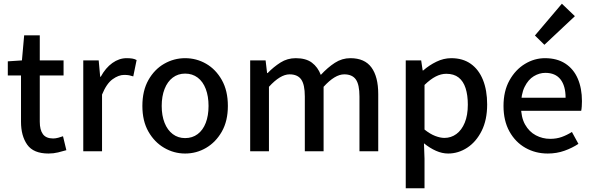

<svg xmlns="http://www.w3.org/2000/svg" viewBox="-20 -814 3188 1033"><path d="M241 12Q160 12 126.5 -35.5Q93 -83 93 -159V-408H22V-484L98 -489L110 -624H194V-489H322V-408H194V-159Q194 -115 211 -92Q228 -69 266 -69Q279 -69 293.5 -73Q308 -77 319 -81L337 -6Q317 0 292.5 6Q268 12 241 12Z M428 0V-489H511L519 -401H522Q548 -449 584.5 -475Q621 -501 661 -501Q679 -501 691.5 -499Q704 -497 715 -491L697 -403Q685 -407 674.5 -409Q664 -411 648 -411Q618 -411 585.5 -387.5Q553 -364 529 -305V0Z M976 12Q916 12 863.5 -18.5Q811 -49 778.5 -106Q746 -163 746 -244Q746 -326 778.5 -383.5Q811 -441 863.5 -471Q916 -501 976 -501Q1037 -501 1089 -471Q1141 -441 1173.5 -383.5Q1206 -326 1206 -244Q1206 -163 1173.5 -106Q1141 -49 1089 -18.5Q1037 12 976 12ZM976 -71Q1015 -71 1043.5 -92.5Q1072 -114 1087 -153Q1102 -192 1102 -244Q1102 -296 1087 -335.5Q1072 -375 1043.5 -396.5Q1015 -418 976 -418Q938 -418 909.5 -396.5Q881 -375 865.5 -335.5Q850 -296 850 -244Q850 -192 865.5 -153Q881 -114 909.5 -92.5Q938 -71 976 -71Z M1326 0V-489H1409L1417 -421H1420Q1452 -454 1489 -477.5Q1526 -501 1571 -501Q1626 -501 1658 -477Q1690 -453 1706 -411Q1743 -451 1781.5 -476Q1820 -501 1865 -501Q1942 -501 1978.5 -451Q2015 -401 2015 -308V0H1914V-295Q1914 -359 1894.5 -386.5Q1875 -414 1832 -414Q1807 -414 1779.5 -397.5Q1752 -381 1721 -347V0H1620V-295Q1620 -359 1600.5 -386.5Q1581 -414 1538 -414Q1488 -414 1427 -347V0Z M2163 199V-489H2246L2254 -435H2257Q2289 -463 2328 -482Q2367 -501 2408 -501Q2470 -501 2513 -470.5Q2556 -440 2578.5 -384Q2601 -328 2601 -252Q2601 -169 2571.5 -110Q2542 -51 2494 -19.5Q2446 12 2391 12Q2359 12 2326 -2.5Q2293 -17 2261 -43L2264 40V199ZM2371 -72Q2407 -72 2435.5 -93Q2464 -114 2480.5 -154Q2497 -194 2497 -251Q2497 -302 2485 -339.5Q2473 -377 2447.5 -397Q2422 -417 2381 -417Q2353 -417 2324.5 -402.5Q2296 -388 2264 -357V-117Q2294 -93 2321.5 -82.5Q2349 -72 2371 -72Z M2927 12Q2861 12 2807 -18.5Q2753 -49 2721 -106.5Q2689 -164 2689 -244Q2689 -324 2721 -381.5Q2753 -439 2804 -470Q2855 -501 2912 -501Q2977 -501 3021.5 -472Q3066 -443 3088.5 -391Q3111 -339 3111 -270Q3111 -256 3110 -241.5Q3109 -227 3107 -218H2768L2767 -288H3023Q3023 -352 2995.5 -387Q2968 -422 2914 -422Q2882 -422 2852 -404Q2822 -386 2802.5 -346.5Q2783 -307 2783 -244Q2783 -183 2805 -144Q2827 -105 2863 -86Q2899 -67 2940 -67Q2974 -67 3002 -77Q3030 -87 3057 -104L3092 -40Q3059 -18 3017 -3Q2975 12 2927 12ZM2909 -573 2858 -623 3003 -794 3073 -727Z"/></svg>

Font: Assistant ExtraLight SemiBold
Style: Regular
Weight: 600
Version: Version 3.000